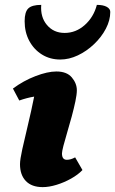

<svg xmlns="http://www.w3.org/2000/svg" viewBox="-20 -755 472 787"><path d="M155 12Q110 12 86 -13Q62 -38 62 -82Q62 -101 71.5 -144Q81 -187 94.5 -243Q108 -299 120 -359Q90 -354 59 -343L33 -392Q76 -424 125.5 -443Q175 -462 211 -462Q254 -462 274.5 -437.5Q295 -413 295 -385Q295 -368 289 -339.5Q283 -311 274 -277.5Q265 -244 255.5 -212.5Q246 -181 240 -157.5Q234 -134 234 -126Q234 -100 254 -100Q270 -100 288 -110L318 -58Q300 -39 271.5 -23Q243 -7 212 2.5Q181 12 155 12ZM227 -511Q185 -511 152 -531.5Q119 -552 100 -587.5Q81 -623 81 -668Q81 -706 96 -720.5Q111 -735 149 -735Q145 -685 172.5 -652.5Q200 -620 245 -620Q291 -620 327.5 -652.5Q364 -685 377 -735Q403 -735 417.5 -727Q432 -719 432 -706Q432 -672 414 -637.5Q396 -603 365.5 -574Q335 -545 299 -528Q263 -511 227 -511Z"/></svg>

Font: Petrona Black
Style: Italic
Weight: 900
Italic angle: -9°
Designer: Ringo R. Seeber
Foundry: Ringo R. Seeber
Version: Version 2.001; ttfautohint (v1.8.3)